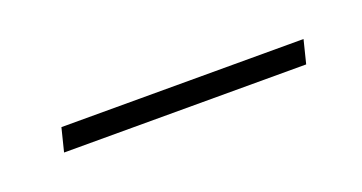

<svg xmlns="http://www.w3.org/2000/svg" viewBox="-22 -357 292 155"><g transform="rotate(-20 124.5 -279.0)"><path d="M20 -269H228L233 -289H25Z"/></g></svg>

Font: Noto Serif Display ExtraCondensed Medium
Style: Italic
Weight: 500
Width: 2
Italic angle: -12°
Designer: Monotype Design Team
Foundry: Monotype Imaging Inc.
Version: Version 2.009